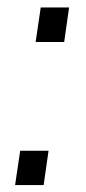

<svg xmlns="http://www.w3.org/2000/svg" viewBox="-20 -512 237 528"><path d="M78 -396.5 92 -491.5H170L156.5 -396.5ZM21.5 -3 35.5 -97.5H113.5L100 -3Z"/></svg>

Font: Public Sans Thin ExtraLight
Style: Italic
Weight: 250
Italic angle: -8°
Version: Version 2.001